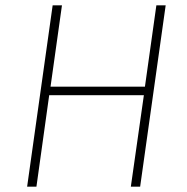

<svg xmlns="http://www.w3.org/2000/svg" viewBox="-20 -702 703 722"><path d="M117 0H82L178 -682H213L170 -376H525L568 -682H603L507 0H472L521 -344H165Z"/></svg>

Font: Fira Sans UltraLight
Style: Italic
Weight: 200
Italic angle: -8°
Designer: Carrois Corporate & Edenspiekermann AG
Foundry: Carrois Corporate GbR & Edenspiekermann AG
Version: Version 4.203;PS 004.203;hotconv 1.0.88;makeotf.lib2.5.64775